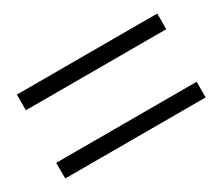

<svg xmlns="http://www.w3.org/2000/svg" viewBox="-64 -625 678 585"><g transform="rotate(-30 275.0 -332.5)"><path d="M28 -480H522V-425H28ZM28 -240H522V-185H28Z"/></g></svg>

Font: Trickster
Style: Regular
Weight: 400
Designer: Jean-Baptiste Morizot
Foundry: Jean-Baptiste Morizot
Version: Version 2.000;PS 2.0;hotconv 1.0.88;makeotf.lib2.5.647800